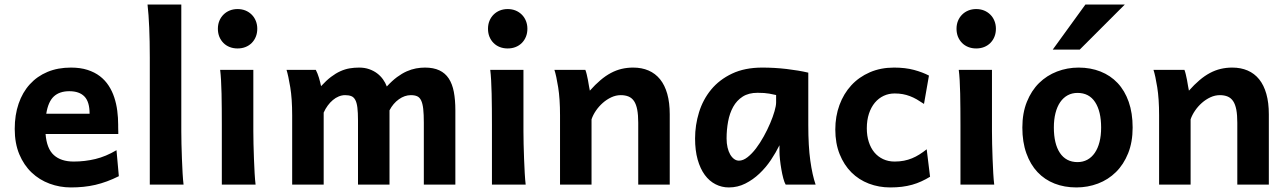

<svg xmlns="http://www.w3.org/2000/svg" viewBox="-20 -801 5586 833"><path d="M177.7 -219.7Q182.6 -156.2 213.6 -128.2Q244.6 -100.1 299.8 -100.1Q348.1 -100.1 393.8 -111.1Q439.5 -122.1 485.4 -149.4L495.6 -36.6Q469.2 -23.4 444.1 -14.2Q418.9 -4.9 393.8 1Q368.7 6.8 342.3 9.5Q315.9 12.2 287.6 12.2Q239.3 12.2 195.1 -4.2Q150.9 -20.5 117.2 -52.5Q83.5 -84.5 63.7 -131.8Q43.9 -179.2 43.9 -241.7Q43.9 -302.2 60.8 -351.3Q77.6 -400.4 109.4 -435.3Q141.1 -470.2 186 -489Q231 -507.8 287.6 -507.8Q328.6 -507.8 359.6 -497.8Q390.6 -487.8 413.3 -470.5Q436 -453.1 451.4 -429.4Q466.8 -405.8 475.8 -378.2Q484.9 -350.6 488.8 -320.3Q492.7 -290 492.7 -259.8V-251Q492.7 -245.6 492.9 -239.7Q493.2 -233.9 493.2 -228.5V-219.7ZM280.8 -405.3Q238.3 -405.3 213.6 -382.6Q189 -359.9 180.7 -307.6H368.7Q368.7 -359.4 346.4 -382.3Q324.2 -405.3 280.8 -405.3Z M766.6 -231.9Q766.6 -208.5 767.3 -176.8Q768.1 -145 769.3 -112.3Q770.5 -79.6 772.2 -49.8Q773.9 -20 776.4 0H629.9V-551.8Q629.9 -623 627.4 -680.9Q625 -738.8 620.1 -781.2H766.6Z M925.3 -676.3Q925.3 -694.8 931.6 -710.4Q938 -726.1 949.5 -737.5Q960.9 -749 976.6 -755.4Q992.2 -761.7 1010.7 -761.7Q1029.3 -761.7 1044.9 -755.4Q1060.5 -749 1072 -737.5Q1083.5 -726.1 1089.8 -710.4Q1096.2 -694.8 1096.2 -676.3Q1096.2 -657.2 1089.8 -641.6Q1083.5 -626 1072 -614.5Q1060.5 -603 1044.9 -596.9Q1029.3 -590.8 1010.7 -590.8Q992.2 -590.8 976.6 -596.9Q960.9 -603 949.5 -614.5Q938 -626 931.6 -641.6Q925.3 -657.2 925.3 -676.3ZM1079.1 -498V-231.9Q1079.1 -208.5 1079.8 -176.5Q1080.6 -144.5 1081.8 -111.8Q1083 -79.1 1084.7 -49.3Q1086.4 -19.5 1088.9 0H942.4V-258.8Q942.4 -294.4 942.1 -329.1Q941.9 -363.8 941.2 -394.8Q940.4 -425.8 939 -452.4Q937.5 -479 935.1 -498Z M1350.1 -498Q1354 -490.7 1357.4 -481.9Q1360.8 -473.1 1363.8 -463.6Q1366.7 -454.1 1368.9 -444.8Q1371.1 -435.5 1373 -427.2Q1395.5 -451.7 1416 -467.3Q1436.5 -482.9 1456.5 -491.9Q1476.6 -501 1496.6 -504.4Q1516.6 -507.8 1538.1 -507.8Q1562 -507.8 1581.5 -501Q1601.1 -494.1 1616 -482.9Q1630.9 -471.7 1641.6 -456.8Q1652.3 -441.9 1658.2 -425.8Q1681.2 -450.7 1702.6 -466.6Q1724.1 -482.4 1744.6 -491.5Q1765.1 -500.5 1784.9 -504.2Q1804.7 -507.8 1823.7 -507.8Q1860.8 -507.8 1886.2 -495.8Q1911.6 -483.9 1927 -460.4Q1942.4 -437 1949 -402.3Q1955.6 -367.7 1955.6 -322.3V0H1818.8V-268.6Q1818.8 -305.2 1816.2 -328.6Q1813.5 -352.1 1807.1 -365.2Q1800.8 -378.4 1790 -383.3Q1779.3 -388.2 1762.7 -388.2Q1735.8 -388.2 1710.7 -370.4Q1685.5 -352.5 1669.9 -322.3V0H1533.2V-278.3Q1533.2 -313 1530.5 -334.5Q1527.8 -356 1521.2 -367.9Q1514.6 -379.9 1503.9 -384Q1493.2 -388.2 1477.1 -388.2Q1463.4 -388.2 1449.7 -382.6Q1436 -377 1424.1 -366.9Q1412.1 -356.9 1401.9 -343Q1391.6 -329.1 1384.3 -312.5V0H1247.6V-300.3Q1247.6 -372.6 1239.3 -422.6Q1231 -472.7 1223.1 -498Z M2097.2 -676.3Q2097.2 -694.8 2103.5 -710.4Q2109.9 -726.1 2121.3 -737.5Q2132.8 -749 2148.4 -755.4Q2164.1 -761.7 2182.6 -761.7Q2201.2 -761.7 2216.8 -755.4Q2232.4 -749 2243.9 -737.5Q2255.4 -726.1 2261.7 -710.4Q2268.1 -694.8 2268.1 -676.3Q2268.1 -657.2 2261.7 -641.6Q2255.4 -626 2243.9 -614.5Q2232.4 -603 2216.8 -596.9Q2201.2 -590.8 2182.6 -590.8Q2164.1 -590.8 2148.4 -596.9Q2132.8 -603 2121.3 -614.5Q2109.9 -626 2103.5 -641.6Q2097.2 -657.2 2097.2 -676.3ZM2251 -498V-231.9Q2251 -208.5 2251.7 -176.5Q2252.4 -144.5 2253.7 -111.8Q2254.9 -79.1 2256.6 -49.3Q2258.3 -19.5 2260.7 0H2114.3V-258.8Q2114.3 -294.4 2114 -329.1Q2113.8 -363.8 2113 -394.8Q2112.3 -425.8 2110.8 -452.4Q2109.4 -479 2106.9 -498Z M2749 0V-268.6Q2749 -302.2 2744.6 -325.2Q2740.2 -348.1 2731 -362.1Q2721.7 -376 2707.3 -382.1Q2692.9 -388.2 2673.3 -388.2Q2652.3 -388.2 2632.3 -378.9Q2612.3 -369.6 2595.2 -354.5Q2578.1 -339.4 2565.4 -320.8Q2552.7 -302.2 2546.4 -283.2V0H2409.7V-300.3Q2409.7 -372.6 2401.6 -422.6Q2393.6 -472.7 2385.3 -498H2519.5Q2522.5 -490.7 2525.4 -478.8Q2528.3 -466.8 2530.8 -453.9Q2533.2 -440.9 2535.2 -428.2L2539.1 -407.7Q2562.5 -434.1 2585 -453.1Q2607.4 -472.2 2630.4 -484.4Q2653.3 -496.6 2677.2 -502.2Q2701.2 -507.8 2727.1 -507.8Q2764.2 -507.8 2793.7 -495.1Q2823.2 -482.4 2843.8 -457Q2864.3 -431.6 2875 -393.6Q2885.7 -355.5 2885.7 -305.2V0Z M3347.2 -388.7Q3336.9 -391.1 3317.4 -394.8Q3297.9 -398.4 3266.6 -398.4Q3228 -398.4 3202.1 -381.8Q3176.3 -365.2 3160.9 -337.4Q3145.5 -309.6 3138.9 -273.9Q3132.3 -238.3 3132.3 -200.2Q3132.3 -178.7 3136.5 -161.1Q3140.6 -143.6 3147.9 -130.9Q3155.3 -118.2 3165 -111.1Q3174.8 -104 3186 -104Q3204.1 -104 3223.1 -118.9Q3242.2 -133.8 3260 -157.2Q3277.8 -180.7 3293.7 -209.5Q3309.6 -238.3 3321.5 -266.4Q3333.5 -294.4 3340.3 -318.4Q3347.2 -342.3 3347.2 -356.4ZM3388.7 0Q3383.3 -8.8 3378.4 -27.1Q3373.5 -45.4 3369.9 -66.7Q3366.2 -87.9 3364 -108.6Q3361.8 -129.4 3361.8 -143.1V-170.9Q3346.2 -139.2 3324.5 -106.7Q3302.7 -74.2 3274.9 -47.9Q3247.1 -21.5 3213.6 -4.6Q3180.2 12.2 3142.1 12.2Q3111.3 12.2 3084.5 -1.5Q3057.6 -15.1 3037.8 -42Q3018.1 -68.8 3006.8 -108.6Q2995.6 -148.4 2995.6 -200.2Q2995.6 -258.3 3012.7 -313.7Q3029.8 -369.1 3065.4 -412.4Q3101.1 -455.6 3156.2 -481.7Q3211.4 -507.8 3287.1 -507.8Q3340.3 -507.8 3392.6 -501.7Q3444.8 -495.6 3486.8 -485.8V-258.8Q3486.8 -166.5 3495.6 -103.8Q3504.4 -41 3518.6 0Z M3988.8 -350.1Q3972.2 -361.3 3957.3 -369.9Q3942.4 -378.4 3927.5 -384Q3912.6 -389.6 3896.5 -392.6Q3880.4 -395.5 3861.3 -395.5Q3835.9 -395.5 3814 -385.3Q3792 -375 3775.6 -355.5Q3759.3 -335.9 3750 -307.9Q3740.7 -279.8 3740.7 -244.1Q3740.7 -211.9 3749.3 -185.3Q3757.8 -158.7 3773.4 -139.9Q3789.1 -121.1 3811.5 -110.6Q3834 -100.1 3861.3 -100.1Q3883.3 -100.1 3901.9 -103.8Q3920.4 -107.4 3937 -114.3Q3953.6 -121.1 3969 -130.9Q3984.4 -140.6 4000.5 -153.3L4015.1 -34.2Q3996.6 -22.9 3977.5 -14.2Q3958.5 -5.4 3937.5 0.5Q3916.5 6.3 3893.1 9.3Q3869.6 12.2 3842.3 12.2Q3793 12.2 3749.5 -4.4Q3706.1 -21 3673.8 -53.2Q3641.6 -85.4 3622.8 -132.3Q3604 -179.2 3604 -239.3Q3604 -296.4 3622.1 -345.5Q3640.1 -394.5 3673.3 -430.7Q3706.5 -466.8 3753.7 -487.3Q3800.8 -507.8 3858.9 -507.8Q3907.7 -507.8 3945.6 -497.6Q3983.4 -487.3 4010.3 -473.1Z M4129.9 -676.3Q4129.9 -694.8 4136.2 -710.4Q4142.6 -726.1 4154.1 -737.5Q4165.5 -749 4181.2 -755.4Q4196.8 -761.7 4215.3 -761.7Q4233.9 -761.7 4249.5 -755.4Q4265.1 -749 4276.6 -737.5Q4288.1 -726.1 4294.4 -710.4Q4300.8 -694.8 4300.8 -676.3Q4300.8 -657.2 4294.4 -641.6Q4288.1 -626 4276.6 -614.5Q4265.1 -603 4249.5 -596.9Q4233.9 -590.8 4215.3 -590.8Q4196.8 -590.8 4181.2 -596.9Q4165.5 -603 4154.1 -614.5Q4142.6 -626 4136.2 -641.6Q4129.9 -657.2 4129.9 -676.3ZM4283.7 -498V-231.9Q4283.7 -208.5 4284.4 -176.5Q4285.2 -144.5 4286.4 -111.8Q4287.6 -79.1 4289.3 -49.3Q4291 -19.5 4293.5 0H4147V-258.8Q4147 -294.4 4146.7 -329.1Q4146.5 -363.8 4145.8 -394.8Q4145 -425.8 4143.6 -452.4Q4142.1 -479 4139.6 -498Z M4552.2 -247.6Q4552.2 -212.4 4558.8 -184.8Q4565.4 -157.2 4578.4 -137.7Q4591.3 -118.2 4610.6 -107.9Q4629.9 -97.7 4654.8 -97.7Q4678.2 -97.7 4697.3 -107.9Q4716.3 -118.2 4729.7 -137.7Q4743.2 -157.2 4750.2 -184.8Q4757.3 -212.4 4757.3 -247.6Q4757.3 -317.9 4731.2 -357.9Q4705.1 -397.9 4654.8 -397.9Q4631.3 -397.9 4612.3 -387.7Q4593.3 -377.4 4579.8 -357.9Q4566.4 -338.4 4559.3 -310.5Q4552.2 -282.7 4552.2 -247.6ZM4415.5 -247.6Q4415.5 -310.5 4435.1 -359.1Q4454.6 -407.7 4488 -440.7Q4521.5 -473.6 4565.9 -490.7Q4610.4 -507.8 4659.7 -507.8Q4711.4 -507.8 4754.6 -490.7Q4797.9 -473.6 4828.9 -440.7Q4859.9 -407.7 4877 -359.1Q4894 -310.5 4894 -247.6Q4894 -184.6 4874.5 -136Q4855 -87.4 4821.5 -54.4Q4788.1 -21.5 4743.7 -4.6Q4699.2 12.2 4649.9 12.2Q4598.1 12.2 4555.2 -4.6Q4512.2 -21.5 4481.2 -54.4Q4450.2 -87.4 4432.9 -136Q4415.5 -184.6 4415.5 -247.6ZM4859.9 -781.2 4664.6 -585.9H4547.4L4689 -781.2Z M5348.1 0V-268.6Q5348.1 -302.2 5343.8 -325.2Q5339.4 -348.1 5330.1 -362.1Q5320.8 -376 5306.4 -382.1Q5292 -388.2 5272.5 -388.2Q5251.5 -388.2 5231.4 -378.9Q5211.4 -369.6 5194.3 -354.5Q5177.2 -339.4 5164.6 -320.8Q5151.9 -302.2 5145.5 -283.2V0H5008.8V-300.3Q5008.8 -372.6 5000.7 -422.6Q4992.7 -472.7 4984.4 -498H5118.7Q5121.6 -490.7 5124.5 -478.8Q5127.4 -466.8 5129.9 -453.9Q5132.3 -440.9 5134.3 -428.2L5138.2 -407.7Q5161.6 -434.1 5184.1 -453.1Q5206.5 -472.2 5229.5 -484.4Q5252.4 -496.6 5276.4 -502.2Q5300.3 -507.8 5326.2 -507.8Q5363.3 -507.8 5392.8 -495.1Q5422.4 -482.4 5442.9 -457Q5463.4 -431.6 5474.1 -393.6Q5484.9 -355.5 5484.9 -305.2V0Z"/></svg>

Font: Andika New Basic
Style: Bold
Weight: 700
Designer: Victor Gaultney, Annie Olsen, Pablo Ugerman
Foundry: SIL International
Version: Version 5.500; ttfautohint (v1.8.3)